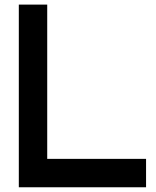

<svg xmlns="http://www.w3.org/2000/svg" viewBox="-20 -792 658 812"><path d="M597.7 -120.1Q459 -120.1 179.7 -120.1Q179.7 -336.9 179.7 -772.5Q139.6 -772.5 59.6 -772.5Q59.6 -643.6 59.6 -385.7Q59.6 -257.8 59.6 0Q99.6 0 179.7 0Q179.7 0 179.7 0Q319.3 0 597.7 0Q597.7 -40 597.7 -120.1Z"/></svg>

Font: Seiden_Sans_Regular
Style: Regular
Weight: 400
Designer: Kevin Beronilla
Version: Version 1.0